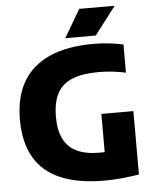

<svg xmlns="http://www.w3.org/2000/svg" viewBox="-62 -1002 852 1063"><g transform="rotate(-5 364.0 -470.0)"><path d="M476.5 9.5Q329.5 9.5 232.2 -32Q135 -73.5 86.5 -157.2Q38 -241 38 -368Q38 -493 88 -578Q138 -663 236 -706.5Q334 -750 478.5 -750Q522 -750 564 -745.5Q606 -741 645.5 -732V-575.5Q608.5 -583.5 571.5 -587.8Q534.5 -592 496 -592Q405 -592 348.2 -569Q291.5 -546 264.8 -496Q238 -446 238 -365Q238 -290 262.5 -241.8Q287 -193.5 336.5 -170.2Q386 -147 461 -147Q489.5 -147 519 -149.2Q548.5 -151.5 572.5 -155.5L490 -84.5V-360H668V-7.5Q620 0 571.8 4.8Q523.5 9.5 476.5 9.5ZM327.5 -795 418.5 -950H615.5L497 -795Z"/></g></svg>

Font: Encode Sans Condensed Thin ExtraBold
Style: Regular
Weight: 800
Version: Version 3.002